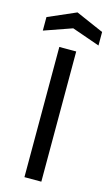

<svg xmlns="http://www.w3.org/2000/svg" viewBox="-151 -886 537 933"><g transform="rotate(15 117.0 -420.0)"><path d="M75 0V-655H160V0ZM-23 -711V-779L117 -840L257 -779V-711L117 -760Z"/></g></svg>

Font: Ropa Sans
Style: Regular
Weight: 400
Designer: Botio Nikoltchev
Foundry: Botjo Nikoltchev
Version: Version 1.002